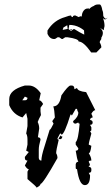

<svg xmlns="http://www.w3.org/2000/svg" viewBox="-20 -837 505 863"><path d="M91.8 -452.6H109.4Q138.7 -452.6 163.1 -418L156.2 -386.2Q164.6 -386.2 173.8 -369.6L162.1 -353V-336.4L164.1 -319.8Q154.8 -303.2 149.4 -288.6Q156.2 -274.9 156.2 -259.3L150.4 -220.2Q162.1 -218.8 162.1 -209.5Q154.3 -181.6 154.3 -165V-126.5Q156.2 -115.2 166 -115.2Q166 -135.7 179.7 -177.7L203.1 -253.4Q207.5 -253.4 220.7 -281.2L214.8 -292.5L226.6 -309.1Q224.6 -343.3 219.7 -358.9Q247.6 -358.9 255.9 -408.2Q286.6 -452.6 296.9 -452.6H302.7Q314.5 -452.6 314.5 -436L326.2 -441.4Q329.1 -426.8 367.2 -422.9L408.2 -341.8Q399.9 -341.8 390.6 -325.7Q396.5 -314.9 396.5 -309.1Q384.8 -307.1 384.8 -297.9Q396.5 -295.9 396.5 -286.6Q396.5 -275.9 384.8 -275.9L390.6 -264.6V-253.4Q390.6 -248 384.8 -248L390.6 -236.8Q378.9 -195.3 378.9 -187L390.6 -181.6Q386.7 -148.4 378.9 -148.4Q390.6 -130.4 390.6 -115.2Q378.9 -115.2 378.9 -109.9Q384.8 -99.1 384.8 -93.3Q378.9 -93.3 378.9 -87.9Q390.6 -85.9 390.6 -76.7V-71.3Q390.6 -60.1 378.9 -60.1L384.8 -48.8Q384.8 -4.9 361.3 -4.9Q336.4 -4.9 326.2 -76.7Q320.3 -76.7 320.3 -82V-98.6Q322.3 -109.9 332 -109.9Q326.2 -119.6 320.3 -159.7Q332 -159.7 332 -170.4L320.3 -187V-198.2Q332 -207.5 337.9 -281.2Q332 -281.2 332 -286.6L320.3 -281.2Q308.6 -281.2 308.6 -292.5Q332 -311.5 332 -331.1Q326.2 -341.8 326.2 -347.7H320.3L302.7 -316.9Q302.7 -322.3 296.9 -322.3Q269 -231.4 255.9 -231.4Q255.9 -236.8 250 -236.8L238.3 -214.8Q238.3 -209.5 244.1 -209.5Q232.4 -162.1 232.4 -148.4Q238.3 -138.7 238.3 -126.5Q172.9 -10.3 162.1 -10.3Q162.1 -2.4 144.5 6.3Q144.5 2 103.5 -32.2V-65.4L109.4 -76.7Q101.1 -76.7 91.8 -93.3L103.5 -115.2Q91.8 -115.2 91.8 -126.5V-131.8L109.4 -153.8L97.7 -159.7L103.5 -187V-209.5Q103.5 -228 97.7 -236.8L103.5 -270V-303.2L97.7 -329.1L81.1 -309.1Q39.1 -321.8 21.5 -364.3V-391.6Q21.5 -433.1 91.8 -452.6ZM91.8 -402.8 80.1 -386.2H91.8Q103.5 -386.2 103.5 -397.5ZM252.4 -229 253.9 -224.6 260.3 -223.6Q258.8 -211.9 251 -211.4L242.7 -212.9Z M420.4 -816.9H428.2Q434.6 -816.9 439.5 -794.4L435.5 -786.6L439.5 -771.5L435.5 -756.3L439.5 -737.3Q428.2 -719.7 428.2 -714.8L435.5 -699.7L428.2 -684.6Q435.5 -671.9 435.5 -661.6Q428.2 -652.3 428.2 -646.5Q435.5 -634.3 435.5 -624L413.1 -601.1H390.1Q355.5 -650.4 333.5 -650.4Q333.5 -662.6 284.2 -669.4H272.9L261.2 -661.6H257.8L246.1 -669.4H238.8Q229.5 -661.6 223.6 -661.6Q203.6 -661.6 193.4 -684.6V-699.7Q221.7 -746.1 272.9 -760.3Q292 -767.6 299.3 -767.6Q300.3 -760.3 307.1 -760.3Q307.1 -767.6 318.4 -767.6L333.5 -760.3Q340.8 -764.2 344.7 -764.2L367.7 -745.1L375 -749Q382.8 -749 382.8 -737.3Q392.1 -737.3 394 -775.4L390.1 -790.5Q397.9 -816.9 420.4 -816.9ZM291.5 -725.1 288.1 -706.1 299.3 -698.2 310.5 -706.1H314.5Q362.3 -675.8 378.9 -675.8V-679.7Q340.3 -725.1 291.5 -725.1ZM265.1 -713.4 261.7 -702.6 284.2 -707 282.2 -723.6ZM304.7 -706.5 299.8 -702.6 293.9 -706.5Z M406.4 -607.3 409.6 -614.5Q409.6 -618.6 405.3 -618.6Q404.1 -619.3 402.5 -619.3Q399 -619.3 393.6 -616.9Q378.3 -616.9 376.8 -636.4L381.4 -631.9L384.6 -633.6Q384.6 -637.4 373.2 -647Q357.6 -661.7 357.6 -702.7L358.4 -720.8L353.7 -717.7Q350.6 -717.7 350.6 -725.6L352.5 -742.7Q347.5 -750.2 347.5 -760.5Q347.5 -778.9 356.4 -789.5Q363.9 -798.7 373.6 -798.7Q375.6 -798.7 377.1 -798.4L380.3 -800.1L379.1 -794.6Q391.6 -808.6 405.3 -811L401.4 -806.9Q401.4 -801.1 417.8 -795Q424.4 -798.7 429.1 -798.7Q444.3 -798.7 444.3 -764.6Q450.6 -753.3 454.9 -752.9Q458.8 -753.3 465 -758.7Q457.2 -749.9 452.5 -749.9Q447.5 -749.9 442.8 -755.7Q449.8 -737.6 449.8 -721.5Q449.8 -717 448.2 -712.8Q446.7 -708.5 446.7 -701.3L429.5 -711.6Q442.4 -701.3 442.4 -688.3Q442.4 -671.2 420.5 -649Q426.8 -643.6 426.8 -638.1Q426.8 -629.2 408.8 -622.7Q415.4 -622 415.4 -618.6Q415.4 -615.2 406.4 -607.3Z"/></svg>

Font: Truetypewriter PolyglOTT
Style: Regular
Weight: 400
Designer: Sergey Beatoff a.k.a. Sam_T
Version: Version 3.76